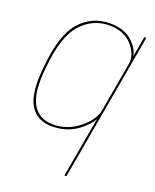

<svg xmlns="http://www.w3.org/2000/svg" viewBox="-150 -684 801 991"><g transform="rotate(20 250.0 -189.0)"><path d="M327 220H338L481.5 -592H470.5L450.5 -479.5ZM178.5 4Q263.5 4 324.8 -44.2Q386 -92.5 394 -135.5L395 -163Q385 -108 322 -57.5Q259 -7 180 -7Q104.5 -7 68 -68Q31.5 -129 47 -271.5Q63 -446.5 126.8 -517Q190.5 -587.5 282.5 -587.5Q361.5 -587.5 406.8 -537.2Q452 -487 442.5 -432L449.5 -459Q457.5 -502 411.8 -550.2Q366 -598.5 282 -598.5Q182 -598.5 116.8 -524.8Q51.5 -451 35.5 -271.5Q19.5 -124.5 57.5 -60.2Q95.5 4 178.5 4Z"/></g></svg>

Font: Anybody UltraCondensed Thin Thin
Style: Italic
Weight: 250
Italic angle: -10°
Version: Version 1.111